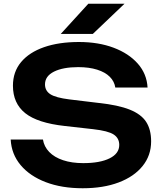

<svg xmlns="http://www.w3.org/2000/svg" viewBox="-20 -989 863 1024"><path d="M37 -245H209Q215 -207 242.5 -178.5Q270 -150 316.5 -134.5Q363 -119 424 -119Q513 -119 564.5 -144.5Q616 -170 616 -216Q616 -252 586.5 -271.5Q557 -291 477 -300L326 -317Q180 -333 114.5 -385.5Q49 -438 49 -532Q49 -606 92.5 -658Q136 -710 215 -737.5Q294 -765 401 -765Q505 -765 586 -734.5Q667 -704 715 -649.5Q763 -595 767 -522H595Q590 -555 565.5 -579.5Q541 -604 498 -617.5Q455 -631 397 -631Q316 -631 268 -607Q220 -583 220 -539Q220 -505 248.5 -486.5Q277 -468 349 -459L506 -440Q610 -429 671.5 -404.5Q733 -380 759.5 -339Q786 -298 786 -235Q786 -160 740.5 -103.5Q695 -47 613 -16Q531 15 421 15Q309 15 224 -17.5Q139 -50 90 -108.5Q41 -167 37 -245ZM451 -969H644L475 -808H304Z"/></svg>

Font: Unbounded Medium
Style: Regular
Weight: 500
Designer: Luke Prowse, Jean-Baptiste Morizot, Fátima Lázaro, Florian Runge
Foundry: NaN
Version: Version 1.700